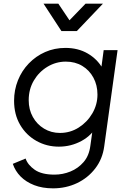

<svg xmlns="http://www.w3.org/2000/svg" viewBox="-20 -810 703 1050"><path d="M270 220Q212 220 167 202.5Q122 185 92.5 155Q63 125 50 86L120 57Q132 92 170 118.5Q208 145 278 145Q323 145 365 128Q407 111 437 76.5Q467 42 474 -12L492 -140L514 -128Q483 -70 425.5 -39Q368 -8 302 -8Q235 -8 179 -39.5Q123 -71 90 -127.5Q57 -184 57 -259Q57 -318 78 -370.5Q99 -423 137.5 -463Q176 -503 227 -525.5Q278 -548 338 -548Q407 -548 459.5 -517.5Q512 -487 541 -436L531 -416L547 -536H623L550 -10Q541 59 501 111Q461 163 401 191.5Q341 220 270 220ZM308 -83Q364 -83 410.5 -112.5Q457 -142 485 -190Q513 -238 513 -293Q513 -344 491 -385Q469 -426 430 -449.5Q391 -473 340 -473Q286 -473 239.5 -445Q193 -417 165 -369.5Q137 -322 137 -262Q137 -211 159.5 -170.5Q182 -130 221 -106.5Q260 -83 308 -83ZM316 -640 218 -790H299L360 -699L448 -790H543L400 -640Z"/></svg>

Font: Plus Jakarta Sans
Style: Italic
Weight: 400
Italic angle: -8°
Designer: Gumpita Rahayu
Foundry: Tokotype
Version: Version 2.006